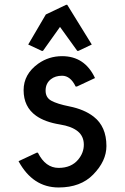

<svg xmlns="http://www.w3.org/2000/svg" viewBox="-20 -785 530 814"><path d="M58.6 -101.6Q58.6 -101.6 135.7 -137.7H140.6Q172.9 -73.2 228.5 -73.2Q282.2 -73.2 311.5 -108.4Q335.4 -137.2 335.4 -171.4Q335.4 -207 310.1 -228Q283.7 -249.5 233.9 -257.3Q170.4 -267.6 132.8 -294.4Q80.1 -332 80.1 -402.8Q80.1 -470.7 142.1 -515.1Q187 -546.9 243.2 -546.9Q339.4 -546.9 382.8 -454.1L305.7 -418H300.8Q278.8 -463.9 243.2 -463.9Q214.4 -463.9 195.8 -449.2Q173.3 -431.6 173.3 -400.9Q173.3 -371.1 197.8 -357.9Q222.7 -344.2 273.9 -334Q337.4 -321.3 377 -290.5Q431.2 -248.5 431.2 -166Q431.2 -102.1 375 -44.9Q321.8 9.8 228.5 9.8Q119.1 9.8 58.6 -101.6ZM99.6 -596.2 174.3 -723.6 260.3 -764.6H265.1L369.1 -596.2L312.5 -569.3H307.6L234.4 -670.9L162.1 -569.3H157.2Z"/></svg>

Font: Nova Oval
Style: Book
Weight: 400
Version: Version 2.000